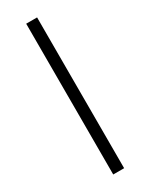

<svg xmlns="http://www.w3.org/2000/svg" viewBox="-228 -750 765 976"><g transform="rotate(-30 154.5 -262.5)"><path d="M122 180V-705H186V180Z"/></g></svg>

Font: Nunito Sans 6pt Light
Style: Regular
Weight: 300
Version: Version 3.101;gftools[0.9.27]